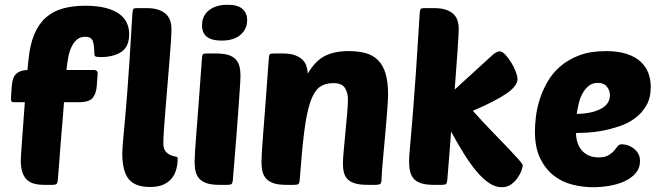

<svg xmlns="http://www.w3.org/2000/svg" viewBox="-20 -774 2764 804"><path d="M248 -346Q246 -316 243 -281Q240 -246 237 -210.5Q234 -175 231.5 -141Q229 -107 227 -81Q225 -55 223.5 -38Q222 -21 222 -20Q221 -8 217 -4Q213 0 200 0H164Q110 0 88.5 -25.5Q67 -51 67 -102Q67 -108 68.5 -132Q70 -156 72.5 -189.5Q75 -223 78 -264Q81 -305 84 -346H37Q26 -346 26 -357Q26 -365 27 -380.5Q28 -396 29 -411Q30 -423 32.5 -435.5Q35 -448 41.5 -457.5Q48 -467 61 -473.5Q74 -480 95 -481L99 -521Q105 -586 123.5 -630Q142 -674 172 -700.5Q202 -727 243.5 -738.5Q285 -750 336 -750Q386 -750 421.5 -741Q457 -732 479 -716Q501 -700 511 -678Q521 -656 521 -631Q521 -579 488.5 -557Q456 -535 401 -535Q386 -535 380.5 -537.5Q375 -540 375 -549Q375 -582 369 -601Q363 -620 336 -620Q316 -620 302 -608Q288 -596 279 -576.5Q270 -557 265.5 -532Q261 -507 258 -481H373Q389 -481 389 -467L385 -413Q383 -383 368.5 -364.5Q354 -346 309 -346Z M608 9Q546 9 519 -24Q492 -57 492 -133Q492 -145 493.5 -163Q495 -181 497.5 -209.5Q500 -238 504 -280Q508 -322 512.5 -382Q517 -442 522.5 -523Q528 -604 534 -711Q535 -733 539 -737Q542 -740 555 -740H594Q624 -740 644 -733Q664 -726 676 -714Q688 -702 693 -686.5Q698 -671 698 -654Q698 -634 695.5 -596.5Q693 -559 689 -512Q685 -465 681 -414Q677 -363 673 -316.5Q669 -270 666.5 -233Q664 -196 664 -177Q664 -151 673.5 -140Q683 -129 694 -124.5Q705 -120 714.5 -118.5Q724 -117 724 -112Q724 -90 719 -68.5Q714 -47 701 -29.5Q688 -12 665.5 -1.5Q643 9 608 9Z M897 0Q866 0 846.5 -6.5Q827 -13 815.5 -25Q804 -37 799.5 -54.5Q795 -72 795 -95Q795 -110 796.5 -137.5Q798 -165 802 -213.5Q806 -262 811.5 -336.5Q817 -411 825 -521Q826 -543 830 -547Q833 -550 846 -550H885Q916 -550 935.5 -544Q955 -538 966.5 -526Q978 -514 982.5 -497Q987 -480 987 -459Q987 -444 985 -414Q983 -384 979.5 -332.5Q976 -281 970 -204.5Q964 -128 955 -20Q954 -8 950 -4Q946 0 933 0ZM826 -668Q826 -708 855 -731Q884 -754 933 -754Q976 -754 995.5 -736.5Q1015 -719 1015 -690Q1015 -653 987.5 -628.5Q960 -604 907 -604Q826 -604 826 -668Z M1416 -88Q1416 -110 1419.5 -145.5Q1423 -181 1426.5 -220.5Q1430 -260 1433.5 -297Q1437 -334 1437 -359Q1437 -385 1424.5 -405.5Q1412 -426 1376 -426Q1341 -426 1318 -409Q1295 -392 1279.5 -347Q1264 -302 1254 -223Q1244 -144 1235 -20Q1234 -8 1230 -4Q1226 0 1213 0H1177Q1146 0 1126.5 -6.5Q1107 -13 1095.5 -25Q1084 -37 1079.5 -54.5Q1075 -72 1075 -95Q1075 -110 1076.5 -137.5Q1078 -165 1082 -213.5Q1086 -262 1091.5 -336.5Q1097 -411 1105 -521Q1106 -543 1110 -547Q1113 -550 1126 -550H1165Q1195 -550 1214.5 -543Q1234 -536 1246 -524.5Q1258 -513 1263 -497.5Q1268 -482 1269 -466Q1300 -519 1340 -539.5Q1380 -560 1440 -560Q1482 -560 1513 -551Q1544 -542 1564.5 -520.5Q1585 -499 1595 -464.5Q1605 -430 1605 -379Q1605 -363 1603 -333Q1601 -303 1598 -267.5Q1595 -232 1591.5 -193.5Q1588 -155 1585 -122Q1582 -89 1580 -64Q1578 -39 1578 -31Q1578 -9 1573 -4.5Q1568 0 1551 0H1519Q1487 0 1467 -6Q1447 -12 1436 -23Q1425 -34 1420.5 -50.5Q1416 -67 1416 -88Z M2169 -81Q2169 -76 2164 -61Q2159 -46 2148 -30Q2137 -14 2120.5 -2Q2104 10 2081 10Q2054 10 2027.5 -8Q2001 -26 1975 -57Q1949 -88 1922.5 -130.5Q1896 -173 1869 -223Q1865 -170 1861 -119Q1857 -68 1853 -20Q1852 -8 1848 -4Q1844 0 1831 0H1795Q1764 0 1744 -6.5Q1724 -13 1713 -25Q1702 -37 1697.5 -55.5Q1693 -74 1693 -98Q1693 -110 1694 -123Q1695 -136 1697 -160Q1699 -184 1702.5 -223Q1706 -262 1711 -326Q1716 -390 1722.5 -483.5Q1729 -577 1737 -711Q1738 -733 1742 -737Q1745 -740 1758 -740H1797Q1828 -740 1848 -733Q1868 -726 1880 -714Q1892 -702 1896.5 -686Q1901 -670 1901 -653Q1901 -643 1899.5 -619.5Q1898 -596 1896 -562.5Q1894 -529 1890.5 -487Q1887 -445 1884 -399L2044 -545Q2053 -553 2060.5 -556Q2068 -559 2072 -559Q2083 -559 2096 -545Q2109 -531 2120.5 -512.5Q2132 -494 2139.5 -474.5Q2147 -455 2147 -443Q2147 -414 2100.5 -382Q2054 -350 1960 -310Q2002 -263 2040 -224Q2078 -185 2106.5 -155Q2135 -125 2152 -106Q2169 -87 2169 -81Z M2464 10Q2420 10 2376.5 -1Q2333 -12 2298.5 -39Q2264 -66 2242 -111Q2220 -156 2220 -224Q2220 -249 2224 -284Q2228 -319 2239.5 -356Q2251 -393 2271.5 -429.5Q2292 -466 2325 -495Q2358 -524 2405 -542Q2452 -560 2517 -560Q2569 -560 2605 -548Q2641 -536 2663 -515.5Q2685 -495 2695 -468Q2705 -441 2705 -410Q2705 -364 2686.5 -332Q2668 -300 2638.5 -278.5Q2609 -257 2573 -245Q2537 -233 2502 -226.5Q2467 -220 2437.5 -218.5Q2408 -217 2392 -217Q2392 -198 2397.5 -179.5Q2403 -161 2414 -147Q2425 -133 2443 -124Q2461 -115 2487 -115Q2513 -115 2527.5 -123.5Q2542 -132 2551 -142.5Q2560 -153 2566.5 -161.5Q2573 -170 2584 -170Q2589 -170 2601.5 -167.5Q2614 -165 2627 -157Q2640 -149 2650 -135Q2660 -121 2660 -99Q2660 -70 2642 -49Q2624 -28 2595.5 -15Q2567 -2 2532 4Q2497 10 2464 10ZM2483 -427Q2461 -427 2445.5 -414.5Q2430 -402 2419.5 -383Q2409 -364 2403.5 -341Q2398 -318 2395 -297Q2457 -298 2495.5 -318Q2534 -338 2534 -375Q2534 -395 2521.5 -411Q2509 -427 2483 -427Z"/></svg>

Font: Poetsen One
Style: Regular
Weight: 400
Designer: Pablo Impallari, Rodrigo Fuenzalida
Foundry: Pablo Impallari, Rodrigo Fuenzalida
Version: Version 1.001; ttfautohint (v0.93) -l 8 -r 50 -G 200 -x 14 -